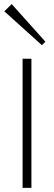

<svg xmlns="http://www.w3.org/2000/svg" viewBox="-20 -915 263 935"><path d="M201 -712 184 -695 1 -860 37 -895ZM133 0H90V-629H133Z"/></svg>

Font: TypoPRO Sinkin Sans
Style: 200 X Light
Weight: 200
Designer: Keith Bates
Foundry: K-Type
Version: Sinkin Sans (version 1.0)  by Keith Bates   •   © 2014   www